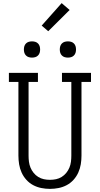

<svg xmlns="http://www.w3.org/2000/svg" viewBox="-20 -1202 640 1230"><path d="M300 8Q272 8 244.5 2.5Q217 -3 192.5 -16Q168 -29 149 -50Q130 -71 118.5 -96.5Q107 -122 102.5 -149.5Q98 -177 98 -205V-677H37V-735H223V-677H163V-205Q163 -185 165.5 -165.5Q168 -146 175.5 -128Q183 -110 195.5 -94.5Q208 -79 225 -68.5Q242 -58 261 -54Q280 -50 300 -50Q320 -50 339 -54Q358 -58 375 -68.5Q392 -79 404.5 -94.5Q417 -110 424.5 -128Q432 -146 434.5 -165.5Q437 -185 437 -205V-677H377V-735H563V-677H502V-205Q502 -177 497.5 -149.5Q493 -122 481.5 -96.5Q470 -71 451 -50Q432 -29 407.5 -16Q383 -3 355.5 2.5Q328 8 300 8ZM415 -833Q404 -833 394 -836Q384 -839 376.5 -846.5Q369 -854 366 -864Q363 -874 363 -885Q363 -896 366 -906Q369 -916 376.5 -923.5Q384 -931 394 -934Q404 -937 415 -937Q426 -937 436 -934Q446 -931 453.5 -923.5Q461 -916 464 -906Q467 -896 467 -885Q467 -874 464 -864Q461 -854 453.5 -846.5Q446 -839 436 -836Q426 -833 415 -833ZM185 -833Q174 -833 164 -836Q154 -839 146.5 -846.5Q139 -854 136 -864Q133 -874 133 -885Q133 -896 136 -906Q139 -916 146.5 -923.5Q154 -931 164 -934Q174 -937 185 -937Q196 -937 206 -934Q216 -931 223.5 -923.5Q231 -916 234 -906Q237 -896 237 -885Q237 -874 234 -864Q231 -854 223.5 -846.5Q216 -839 206 -836Q196 -833 185 -833ZM289 -1002 247 -1038 375 -1182 426 -1138Z"/></svg>

Font: Iosevka Etoile Light
Style: Regular
Weight: 300
Designer: Belleve Invis
Foundry: Belleve Invis
Version: Version 25.0.1; ttfautohint (v1.8.4)